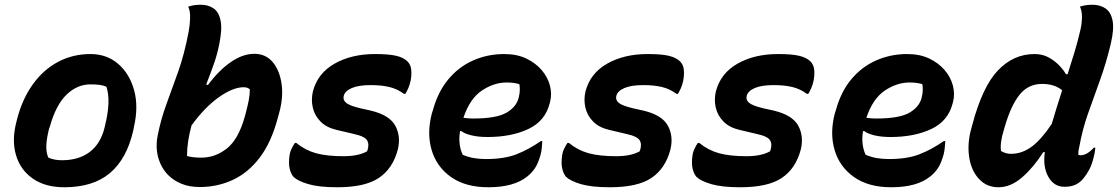

<svg xmlns="http://www.w3.org/2000/svg" viewBox="-20 -778 4716 810"><path d="M362 -550Q430 -550 478 -509Q526 -468 545.5 -398.5Q565 -329 545 -242L542 -227Q515 -108 444 -48Q373 12 251 12Q171 12 118.5 -24.5Q66 -61 47.5 -123.5Q29 -186 49 -263L53 -279Q75 -362 119 -423Q163 -484 225 -517Q287 -550 362 -550ZM361 -422Q306 -422 261 -379Q216 -336 190 -243L187 -235Q177 -196 175.5 -165.5Q174 -135 184 -113Q209 -102 241 -102Q312 -102 358 -136.5Q404 -171 421 -239L423 -248Q449 -352 429 -412Q416 -418 400 -420Q384 -422 361 -422Z M1152 -281Q1125 -178 1076 -113.5Q1027 -49 962 -19Q897 11 823 11Q779 11 746 -2.5Q713 -16 690 -39Q660 -69 647.5 -113.5Q635 -158 646 -210Q659 -276 682.5 -339.5Q706 -403 732 -476.5Q758 -550 776 -645Q781 -671 782 -701Q783 -731 774 -750Q797 -758 827 -758Q858 -758 880.5 -743Q903 -728 910.5 -691.5Q918 -655 905 -592Q897 -550 882 -507.5Q867 -465 850 -422L857 -419Q903 -481 953.5 -516Q1004 -551 1053 -551Q1101 -551 1130.5 -516Q1160 -481 1168 -423.5Q1176 -366 1157 -299ZM1008 -410Q963 -410 903.5 -368Q844 -326 788 -249Q779 -216 774 -184Q769 -152 769 -120Q782 -116 797 -114.5Q812 -113 830 -113Q888 -113 937 -151.5Q986 -190 1013 -287L1017 -302Q1025 -332 1029.5 -355.5Q1034 -379 1034 -401Q1025 -410 1008 -410Z M1429 -119Q1493 -119 1529 -140Q1539 -168 1529 -185.5Q1519 -203 1472 -213L1400 -230Q1357 -240 1332 -265.5Q1307 -291 1299.5 -324.5Q1292 -358 1300 -392Q1320 -469 1391.5 -509.5Q1463 -550 1562 -550Q1621 -550 1652 -542.5Q1683 -535 1699 -519Q1713 -505 1715 -483Q1717 -461 1712 -436Q1708 -418 1702 -405Q1696 -392 1690 -382H1684Q1656 -403 1622.5 -411Q1589 -419 1544 -419Q1493 -419 1464 -406.5Q1435 -394 1430 -373Q1426 -356 1440.5 -344Q1455 -332 1501 -321L1546 -311Q1624 -292 1648 -247Q1672 -202 1658 -146Q1637 -67 1578.5 -27.5Q1520 12 1403 12Q1326 12 1281.5 -1Q1237 -14 1218 -32Q1207 -45 1202 -66.5Q1197 -88 1201 -119Q1203 -136 1210 -150.5Q1217 -165 1224 -175H1230Q1268 -144 1313.5 -131.5Q1359 -119 1429 -119Z M2107 -550Q2161 -550 2200.5 -531Q2240 -512 2265.5 -482Q2291 -452 2300 -417Q2309 -382 2301 -350L2299 -342Q2280 -267 2208.5 -233.5Q2137 -200 2037 -200Q1998 -200 1969 -207Q1940 -214 1926 -225H1921Q1916 -198 1919 -172Q1922 -146 1932 -125Q1956 -115 1979.5 -111Q2003 -107 2030 -107Q2107 -107 2158.5 -127Q2210 -147 2262 -183H2268Q2267 -167 2265.5 -152.5Q2264 -138 2261 -127Q2251 -90 2237.5 -69.5Q2224 -49 2205 -34Q2149 12 2040 12Q1944 12 1883 -31Q1822 -74 1801 -145Q1780 -216 1802 -300L1806 -312Q1827 -390 1871 -443Q1915 -496 1976 -523Q2037 -550 2107 -550ZM2117 -430Q2064 -430 2013 -396Q1962 -362 1935 -281Q1955 -278 1976 -278Q2073 -278 2115.5 -302Q2158 -326 2168 -365Q2173 -385 2173 -399Q2173 -413 2171 -423Q2161 -426 2148.5 -428Q2136 -430 2117 -430Z M2579 -119Q2643 -119 2679 -140Q2689 -168 2679 -185.5Q2669 -203 2622 -213L2550 -230Q2507 -240 2482 -265.5Q2457 -291 2449.5 -324.5Q2442 -358 2450 -392Q2470 -469 2541.5 -509.5Q2613 -550 2712 -550Q2771 -550 2802 -542.5Q2833 -535 2849 -519Q2863 -505 2865 -483Q2867 -461 2862 -436Q2858 -418 2852 -405Q2846 -392 2840 -382H2834Q2806 -403 2772.5 -411Q2739 -419 2694 -419Q2643 -419 2614 -406.5Q2585 -394 2580 -373Q2576 -356 2590.5 -344Q2605 -332 2651 -321L2696 -311Q2774 -292 2798 -247Q2822 -202 2808 -146Q2787 -67 2728.5 -27.5Q2670 12 2553 12Q2476 12 2431.5 -1Q2387 -14 2368 -32Q2357 -45 2352 -66.5Q2347 -88 2351 -119Q2353 -136 2360 -150.5Q2367 -165 2374 -175H2380Q2418 -144 2463.5 -131.5Q2509 -119 2579 -119Z M3129 -119Q3193 -119 3229 -140Q3239 -168 3229 -185.5Q3219 -203 3172 -213L3100 -230Q3057 -240 3032 -265.5Q3007 -291 2999.5 -324.5Q2992 -358 3000 -392Q3020 -469 3091.5 -509.5Q3163 -550 3262 -550Q3321 -550 3352 -542.5Q3383 -535 3399 -519Q3413 -505 3415 -483Q3417 -461 3412 -436Q3408 -418 3402 -405Q3396 -392 3390 -382H3384Q3356 -403 3322.5 -411Q3289 -419 3244 -419Q3193 -419 3164 -406.5Q3135 -394 3130 -373Q3126 -356 3140.5 -344Q3155 -332 3201 -321L3246 -311Q3324 -292 3348 -247Q3372 -202 3358 -146Q3337 -67 3278.5 -27.5Q3220 12 3103 12Q3026 12 2981.5 -1Q2937 -14 2918 -32Q2907 -45 2902 -66.5Q2897 -88 2901 -119Q2903 -136 2910 -150.5Q2917 -165 2924 -175H2930Q2968 -144 3013.5 -131.5Q3059 -119 3129 -119Z M3807 -550Q3861 -550 3900.5 -531Q3940 -512 3965.5 -482Q3991 -452 4000 -417Q4009 -382 4001 -350L3999 -342Q3980 -267 3908.5 -233.5Q3837 -200 3737 -200Q3698 -200 3669 -207Q3640 -214 3626 -225H3621Q3616 -198 3619 -172Q3622 -146 3632 -125Q3656 -115 3679.5 -111Q3703 -107 3730 -107Q3807 -107 3858.5 -127Q3910 -147 3962 -183H3968Q3967 -167 3965.5 -152.5Q3964 -138 3961 -127Q3951 -90 3937.5 -69.5Q3924 -49 3905 -34Q3849 12 3740 12Q3644 12 3583 -31Q3522 -74 3501 -145Q3480 -216 3502 -300L3506 -312Q3527 -390 3571 -443Q3615 -496 3676 -523Q3737 -550 3807 -550ZM3817 -430Q3764 -430 3713 -396Q3662 -362 3635 -281Q3655 -278 3676 -278Q3773 -278 3815.5 -302Q3858 -326 3868 -365Q3873 -385 3873 -399Q3873 -413 3871 -423Q3861 -426 3848.5 -428Q3836 -430 3817 -430Z M4344 -550Q4377 -550 4402.5 -536.5Q4428 -523 4447 -503.5Q4466 -484 4477 -465H4484Q4498 -509 4512 -554.5Q4526 -600 4538 -652Q4544 -678 4544.5 -704.5Q4545 -731 4536 -750Q4559 -758 4589 -758Q4620 -758 4643 -743Q4666 -728 4673.5 -692Q4681 -656 4666 -593Q4647 -513 4621 -441Q4595 -369 4570.5 -300Q4546 -231 4533 -157Q4530 -145 4529.5 -137.5Q4529 -130 4529 -125Q4531 -124 4534 -123.5Q4537 -123 4538 -123Q4553 -123 4567 -131.5Q4581 -140 4595 -155H4601Q4600 -146 4598.5 -136Q4597 -126 4593 -111Q4586 -83 4575.5 -63Q4565 -43 4552 -27Q4536 -7 4516.5 1.5Q4497 10 4471 10Q4426 10 4402.5 -32.5Q4379 -75 4388 -136H4381Q4343 -75 4294 -31.5Q4245 12 4192 12Q4144 12 4112 -21Q4080 -54 4070 -107.5Q4060 -161 4074 -222L4081 -248Q4124 -412 4190 -481Q4256 -550 4344 -550ZM4203 -141Q4223 -129 4245 -129Q4291 -129 4331.5 -158.5Q4372 -188 4417 -255Q4428 -293 4439 -328Q4450 -363 4461 -397Q4429 -424 4376 -424Q4318 -424 4281.5 -378.5Q4245 -333 4220 -247L4215 -230Q4198 -176 4203 -141Z"/></svg>

Font: Recursive Sn Csl St
Style: Bold Italic
Weight: 700
Italic angle: -15°
Version: Version 1.079;hotconv 1.0.112;makeotfexe 2.5.65598; ttfautoh